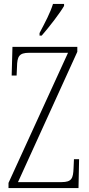

<svg xmlns="http://www.w3.org/2000/svg" viewBox="-20 -951 451 971"><path d="M180 -784V-771H191C231 -817 284 -886 304 -921V-931H248C234 -886 210 -841 180 -784ZM23 0H377L380 -146H354L352 -101C350 -49 343 -30 291 -30H71L371 -689V-714H43L39 -569H64L66 -613C67 -665 76 -684 127 -684H324L23 -26Z"/></svg>

Font: Noto Serif Thai ExtraCondensed ExtraLight
Style: Regular
Weight: 200
Width: 2
Designer: Monotype Design Team
Foundry: Monotype Imaging Inc.
Version: Version 2.002